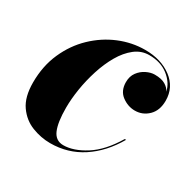

<svg xmlns="http://www.w3.org/2000/svg" viewBox="-114 -589 723 718"><g transform="rotate(30 247.5 -230.0)"><path d="M465.1 -374Q457.3 -409.4 424.4 -435.2Q391.6 -460.9 342 -460.9Q307.9 -460.9 280.4 -439.3Q252.9 -417.7 232.3 -382.1Q211.7 -346.4 197.9 -303.2Q184.1 -260 177.1 -216.1Q170.2 -172.1 170.2 -135Q170.2 -72 184 -40Q197.8 -8.1 231 -8.1Q274.7 -8.1 325.7 -40.3Q376.7 -72.5 418.9 -143.1H424.8Q382.8 -70.3 321.7 -30.3Q260.5 9.8 184.8 9.8Q144.5 9.8 105.7 -5.4Q66.9 -20.5 41.5 -56.5Q16.1 -92.5 16.1 -155Q16.1 -226.3 41.9 -284.3Q67.6 -342.3 111.1 -383.9Q154.5 -425.5 208.5 -447.9Q262.5 -470.2 319.1 -470.2Q387.9 -470.2 434 -435.7Q480 -401.1 480 -343.5Q480 -301.5 455.8 -277.7Q431.6 -253.9 397.9 -253.9Q367.9 -253.9 342 -273.2Q316.2 -292.5 316.2 -330.1Q316.2 -355.2 329.1 -372.6Q342 -389.9 360.6 -398.9Q379.2 -408 396 -408Q425.3 -408 441.8 -398.2Q458.3 -388.4 465.1 -374Z"/></g></svg>

Font: Bodoni* 36
Style: Bold Italic
Weight: 700
Italic angle: -13°
Version: Version 2.000; ttfautohint (v1.8.1)